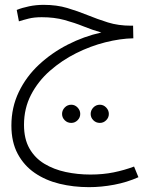

<svg xmlns="http://www.w3.org/2000/svg" viewBox="-20 -501 631 792"><path d="M347 271Q283 271 225.5 257Q168 243 123.5 212.5Q79 182 53 133.5Q27 85 27 17Q27 -58 57.5 -121.5Q88 -185 140.5 -234Q193 -283 259.5 -317Q326 -351 398 -367Q362 -377 325 -392Q288 -407 246 -418.5Q204 -430 152 -430Q121 -430 99 -424.5Q77 -419 58 -413L49 -460Q71 -469 100 -475Q129 -481 160 -481Q214 -481 257.5 -468Q301 -455 341.5 -438.5Q382 -422 425 -408.5Q468 -395 521 -395H529L530 -343Q476 -342 414.5 -326.5Q353 -311 294 -281.5Q235 -252 186 -209Q137 -166 108 -110Q79 -54 79 14Q79 72 101.5 111.5Q124 151 163 174.5Q202 198 251 208.5Q300 219 353 219Q405 219 449 210Q493 201 533 186L551 230Q504 251 451 261Q398 271 347 271ZM392 6Q376 6 365 -5Q354 -16 354 -31Q354 -46 365 -57.5Q376 -69 392 -69Q407 -69 418 -57.5Q429 -46 429 -31Q429 -16 418 -5Q407 6 392 6ZM274 6Q258 6 247 -5Q236 -16 236 -31Q236 -46 247 -57.5Q258 -69 274 -69Q289 -69 300 -57.5Q311 -46 311 -31Q311 -16 300 -5Q289 6 274 6Z"/></svg>

Font: Noto Sans Arabic UI SmCn Lt
Style: Regular
Weight: 300
Width: 4
Designer: Monotype Design Team, Nadine Chahine and Nizar Qandah
Foundry: Monotype Imaging Inc.
Version: Version 2.010; ttfautohint (v1.8.4.7-5d5b)